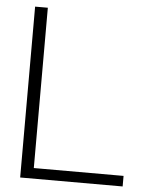

<svg xmlns="http://www.w3.org/2000/svg" viewBox="-52 -755 614 797"><g transform="rotate(5 255.5 -356.0)"><path d="M489 0H62V-712H115V-44H489Z"/></g></svg>

Font: Creato Display Light
Style: Regular
Weight: 300
Version: Version 1.000